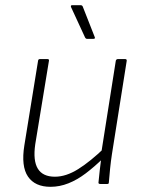

<svg xmlns="http://www.w3.org/2000/svg" viewBox="-20 -710 544 741"><path d="M175 11Q115 11 88 -28.5Q61 -68 74 -149L127 -476Q128 -482 134 -482H163Q170 -482 169 -476L116 -153Q107 -90 126 -59Q145 -28 192 -28Q235 -28 282 -57.5Q329 -87 385 -141L379 -100Q344 -66 311 -41Q278 -16 244 -2.5Q210 11 175 11ZM367 0Q360 0 360 -5Q362 -29 365 -53Q368 -77 371 -102V-121L427 -476Q429 -482 435 -482H463Q470 -482 469 -475L412 -115Q408 -89 405 -60Q402 -31 400 -5Q400 0 394 0ZM316 -560Q311 -560 308 -566L254 -683Q253 -686 254 -688Q255 -690 258 -690H291Q298 -690 300 -683L346 -566Q348 -560 340 -560Z"/></svg>

Font: Sofia Sans Semi Condensed ExtraLight
Style: Italic
Weight: 250
Italic angle: -9°
Version: Version 4.100